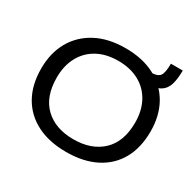

<svg xmlns="http://www.w3.org/2000/svg" viewBox="-149 -846 1048 1025"><g transform="rotate(30 375.0 -333.0)"><path d="M375 11Q270 11 194.5 -27.5Q119 -66 78.5 -137.5Q38 -209 38 -309Q38 -405 78.5 -476.5Q119 -548 194.5 -588Q270 -628 375 -628Q481 -628 556.5 -588Q632 -548 672 -476.5Q712 -405 712 -309Q712 -209 672 -137.5Q632 -66 556.5 -27.5Q481 11 375 11ZM375 -67Q486 -67 551.5 -129Q617 -191 617 -309Q617 -382 587.5 -436.5Q558 -491 503.5 -520.5Q449 -550 375 -550Q301 -550 247 -520.5Q193 -491 163.5 -436.5Q134 -382 134 -309Q134 -191 199 -129Q264 -67 375 -67ZM572 -522 557 -583Q597 -583 611 -602Q625 -621 625 -677H698Q698 -625 687.5 -590.5Q677 -556 650 -539Q623 -522 572 -522Z"/></g></svg>

Font: Inconsolata ExtraExpanded Medium
Style: Regular
Weight: 500
Width: 8
Monospace: yes
Designer: Raph Levien, Cyreal, Brenton Simpson
Foundry: Raph Levien, Cyreal, Google
Version: Version 3.001; ttfautohint (v1.8.2.53-6de2)